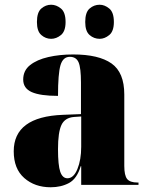

<svg xmlns="http://www.w3.org/2000/svg" viewBox="-20 -781 628 811"><path d="M194 10Q127 10 82.5 -29Q38 -68 38 -142Q38 -288 246 -296L322 -299V-432Q322 -494 312 -517.5Q302 -541 275 -541Q246 -541 235.5 -505.5Q225 -470 225 -376Q150 -376 114 -392Q78 -408 78 -445Q78 -483 107 -506Q136 -529 184 -540Q232 -551 289 -551Q397 -551 451 -513Q505 -475 505 -382V-80Q505 -40 517 -25Q529 -10 561 -10H565V0H323V-79H321Q305 -26 271.5 -8Q238 10 194 10ZM265 -28Q291 -28 307 -67Q323 -106 323 -161V-289L293 -287Q254 -284 239.5 -253Q225 -222 225 -151Q225 -83 234.5 -55.5Q244 -28 265 -28ZM401 -617Q377 -617 358.5 -633Q340 -649 340 -688Q340 -729 358.5 -745Q377 -761 401 -761Q422 -761 441.5 -745Q461 -729 461 -688Q461 -649 441.5 -633Q422 -617 401 -617ZM196 -617Q173 -617 154.5 -633Q136 -649 136 -688Q136 -729 154.5 -745Q173 -761 196 -761Q218 -761 237.5 -745Q257 -729 257 -688Q257 -649 237.5 -633Q218 -617 196 -617Z"/></svg>

Font: Noto Serif Display SemiCondensed Black
Style: Regular
Weight: 900
Width: 4
Designer: Monotype Design Team
Foundry: Monotype Imaging Inc.
Version: Version 2.009